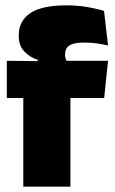

<svg xmlns="http://www.w3.org/2000/svg" viewBox="-20 -697 428 717"><path d="M228 -677Q269.5 -677 306 -670.8Q342.5 -664.5 368.5 -656L383.5 -527Q364.5 -531.5 343 -534.8Q321.5 -538 296.5 -538Q266.5 -538 250.5 -532.5Q234.5 -527 228.8 -517Q223 -507 223 -493.5V-492.5Q223 -482.5 226.2 -475Q229.5 -467.5 234.5 -460.5L121 -456.5V-473.5Q91.5 -483 70.8 -504.8Q50 -526.5 50 -562.5V-565Q50 -619 93.2 -648Q136.5 -677 228 -677ZM243 0H67V-420.5H243ZM369 -331H5.5V-470L145 -468.5L211 -470H383.5Z"/></svg>

Font: Anek Devanagari Medium ExtraBold
Style: Regular
Weight: 800
Version: Version 1.003